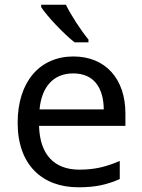

<svg xmlns="http://www.w3.org/2000/svg" viewBox="-20 -786 604 816"><path d="M260 -766H155V-756C178 -719 251 -642 297 -606H356V-618C325 -655 282 -721 260 -766ZM292 -546C150 -546 55 -440 55 -264C55 -85 160 10 313 10C386 10 434 -1 489 -25V-102C433 -78 385 -65 317 -65C210 -65 149 -130 146 -251H513V-304C513 -450 429 -546 292 -546ZM291 -474C380 -474 420 -412 421 -321H148C157 -417 207 -474 291 -474Z"/></svg>

Font: Noto Sans Kayah Li
Style: Regular
Weight: 400
Designer: Monotype Design Team, Sérgio Martins
Foundry: Monotype Imaging Inc.
Version: Version 2.002